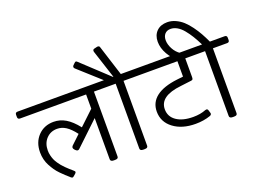

<svg xmlns="http://www.w3.org/2000/svg" viewBox="-139 -1055 1801 1339"><g transform="rotate(-20 761.5 -385.5)"><path d="M646.8 -549.3Q663.9 -549.3 663.9 -532.3V-515.3Q663.9 -498.2 646.8 -498.2H541.4V-17Q541.4 -8.3 535.9 -4.2Q530.3 0 517.2 0H507.3Q483.2 0 483.2 -17V-323L308.4 -157.4Q302.8 -151.8 296.5 -151.8Q288.1 -151.8 278.2 -161.7L276.7 -163.3Q267.1 -174 267.1 -181.1Q267.1 -187.5 273.5 -195L340.1 -258Q305.2 -303.6 274.7 -323Q244.2 -342.4 210.1 -342.4Q161.3 -342.4 129.8 -308.8Q98.3 -275.1 98.3 -221.6Q98.3 -203.3 102.7 -185.3Q107 -167.3 113.2 -152.8Q119.3 -138.3 130.2 -122.5Q141.1 -106.6 150 -95.9Q158.9 -85.2 173 -71.5Q187.1 -57.9 195.2 -50.5Q203.3 -43.2 216.8 -31.7L225.5 -23.4Q229.1 -19.8 229.1 -16.3Q229.1 -10.3 221.6 -4L207.7 7.9Q201.7 13.9 196.6 13.9Q193.4 13.9 184.3 7.9L183.5 6.3Q165.3 -9.5 153.4 -20.4Q141.5 -31.3 122.9 -50.3Q104.2 -69.4 92 -87.4Q79.7 -105.4 67.6 -127.8Q55.5 -150.2 49.3 -175.6Q43.2 -201 43.2 -227.9Q43.2 -302.4 88.2 -349.6Q133.2 -396.7 203.7 -396.7Q250.9 -396.7 292.7 -372Q334.5 -347.2 377.3 -292.9L483.2 -392.8V-498.2H-6.3Q-24.2 -498.2 -24.2 -515.3V-532.3Q-24.2 -549.3 -6.3 -549.3Z M866.4 -549.3Q883.5 -549.3 883.5 -532.3V-515.3Q883.5 -498.2 866.4 -498.2H761V-17Q761 -8.3 755.4 -4.2Q749.9 0 736.8 0H726.9Q702.7 0 702.7 -17V-498.2H632.2Q614.3 -498.2 614.3 -515.3V-532.3Q614.3 -549.3 632.2 -549.3H633.8L471.3 -695.6Q464.9 -700.8 464.9 -707.9Q464.9 -714.6 469.7 -719.4L482 -731.3Q489.5 -738.8 493.9 -738.8Q498.6 -738.8 505.4 -732.1L701.1 -549.3H704.3L636.1 -759Q635.4 -761.4 635.4 -765.4Q635.4 -776.9 647.2 -779.2L667.1 -784Q669.4 -784.8 672.6 -784.8Q685.7 -784.8 688.1 -773.7L759.4 -549.3Z M1309.6 -549.3Q1327.4 -549.3 1327.4 -532.3V-515.3Q1327.4 -498.2 1309.6 -498.2H1219.2V-360.3Q1219.2 -348.8 1216.6 -343.8Q1214 -338.9 1204.5 -337.7L1124.5 -327.8Q963.5 -310.7 963.5 -212.8Q963.5 -158.1 1009.1 -126.6Q1054.7 -95.1 1133.2 -95.1Q1185.9 -95.1 1226.7 -111.4Q1229.9 -113 1235.4 -113Q1244.2 -113 1247.7 -102.3L1253.3 -83.6Q1254.9 -78.9 1254.9 -77.3Q1254.9 -66.6 1243 -61.8Q1192.6 -44 1132.4 -44Q1032.1 -44 968.7 -91.8Q905.3 -139.5 905.3 -216.8Q905.3 -284.6 958.4 -325.6Q1011.5 -366.6 1115.3 -378.9L1160.9 -384.1V-498.2H851Q833.1 -498.2 833.1 -515.3V-532.3Q833.1 -549.3 851 -549.3Z M1529.9 -549.3Q1547 -549.3 1547 -532.3V-515.3Q1547 -498.2 1529.9 -498.2H1424.5V-17Q1424.5 -8.3 1418.9 -4.2Q1413.4 0 1400.3 0H1390.4Q1366.2 0 1366.2 -17V-498.2H1295.7Q1277.8 -498.2 1277.8 -515.3V-532.3Q1277.8 -549.3 1295.7 -549.3H1362.3Q1343.2 -588.2 1324.8 -618.1Q1306.4 -648 1285.2 -673.6Q1264 -699.2 1240.4 -712.8Q1216.8 -726.5 1192.2 -726.5Q1164.9 -726.5 1149.4 -709.3Q1134 -692 1134 -663.1Q1134 -632.2 1151.8 -598.7Q1169.6 -565.2 1200.6 -544.6L1174.4 -505Q1131.2 -531.9 1104.6 -578.9Q1078.1 -625.8 1078.1 -672.2Q1078.1 -720.2 1107.2 -749.3Q1136.3 -778.4 1185.9 -778.4Q1217.2 -778.4 1247.1 -764.8Q1277.1 -751.1 1300.4 -729.9Q1323.8 -708.7 1346.8 -677.4Q1369.8 -646.1 1386.6 -616.1Q1403.5 -586.2 1420.5 -549.3Z"/></g></svg>

Font: Jaldi
Style: Regular
Weight: 400
Designer: Pablo Cosgaya and Nicolas Silva
Foundry: Omnibus-Type
Version: Version 1.001;PS 001.001;hotconv 1.0.70;makeotf.lib2.5.58329